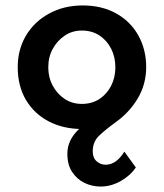

<svg xmlns="http://www.w3.org/2000/svg" viewBox="-20 -462 601 704"><path d="M349 222Q317 222 289.5 208.5Q262 195 244.5 168.5Q227 142 227 102Q227 64 251 32Q275 0 315 -18L352 -16Q341 -6 320.5 2.5Q300 11 281 11Q213 11 159.5 -16.5Q106 -44 75.5 -95Q45 -146 45 -216Q45 -280 75 -331Q105 -382 159.5 -412Q214 -442 283 -442Q354 -442 406.5 -412.5Q459 -383 487.5 -331.5Q516 -280 516 -216Q516 -153 485 -101Q454 -49 403 -13Q367 13 343.5 35.5Q320 58 320 93Q320 117 334.5 129.5Q349 142 367 142Q387 142 404 130Q421 118 436 94L478 152Q458 182 422.5 202Q387 222 349 222ZM280 -81Q317 -81 344.5 -99Q372 -117 387.5 -147.5Q403 -178 403 -215Q403 -253 387.5 -283.5Q372 -314 344.5 -332Q317 -350 280 -350Q245 -350 217.5 -331.5Q190 -313 173.5 -283Q157 -253 157 -215Q157 -178 173.5 -147.5Q190 -117 217.5 -99Q245 -81 280 -81Z"/></svg>

Font: Josefin Sans Thin SemiBold
Style: Regular
Weight: 600
Version: Version 2.000